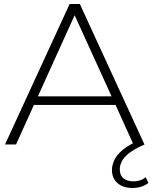

<svg xmlns="http://www.w3.org/2000/svg" viewBox="-20 -720 760 957"><path d="M5 0 327 -700H378L700 0H645L556 -197H149L60 0ZM169 -240H536L352 -644ZM640 217Q594 217 566 193Q538 169 538 127Q538 104 549.5 78.5Q561 53 591 27.5Q621 2 677 -22L701 0Q650 22 623 43.5Q596 65 586.5 85.5Q577 106 577 124Q577 154 596 169Q615 184 645 184Q682 184 706 163L720 192Q686 217 640 217Z"/></svg>

Font: Montserrat Light
Style: Regular
Weight: 300
Designer: Julieta Ulanovsky
Foundry: Julieta Ulanovsky
Version: Version 9.000; ttfautohint (v1.8.4.7-5d5b)